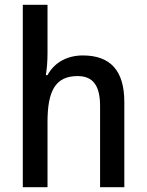

<svg xmlns="http://www.w3.org/2000/svg" viewBox="-20 -780 611 800"><path d="M178 -558V-760H75V0H178V-272C178 -398 209 -463 303 -463C368 -463 397 -423 397 -338V0H498V-355C498 -487 439 -549 325 -549C262 -549 207 -521 178 -467H171C175 -490 178 -524 178 -558Z"/></svg>

Font: Noto Sans Arabic UI SmCn Md
Style: Regular
Weight: 500
Width: 4
Designer: Monotype Design Team, Nadine Chahine and Nizar Qandah
Foundry: Monotype Imaging Inc.
Version: Version 2.010